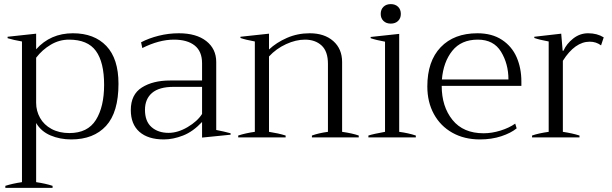

<svg xmlns="http://www.w3.org/2000/svg" viewBox="-20 -669 2978 935"><path d="M6 236Q40 225 87 218V-467Q46 -474 17 -483V-490L156 -505V-429Q226 -507 335 -507Q439 -507 498 -445Q557 -383 557 -261Q557 -122 496.5 -56Q436 10 327 10Q272 10 226 -9.5Q180 -29 156 -70V218Q203 225 236 236V246H6ZM487 -256Q487 -366 447 -421Q407 -476 316 -476Q269 -476 227.5 -451.5Q186 -427 156 -388V-168Q156 -129 175 -95Q194 -61 231 -41Q268 -21 318 -21Q407 -21 447 -85Q487 -149 487 -256Z M617 -133Q617 -209 671 -243Q725 -277 808 -277H964V-361Q964 -419 928 -447.5Q892 -476 827 -476Q755 -476 673 -435L667 -463Q705 -483 753 -495Q801 -507 851 -507Q936 -507 984.5 -469Q1033 -431 1033 -367V-36Q1070 -29 1103 -20V-13L964 1V-75Q920 -28 871.5 -9Q823 10 778 10Q701 10 659 -27Q617 -64 617 -133ZM964 -114V-246H825Q755 -246 720.5 -216.5Q686 -187 686 -134Q686 -78 718 -50Q750 -22 801 -22Q846 -22 893.5 -50Q941 -78 964 -114Z M1727 -9V0H1499V-9Q1532 -21 1577 -27V-358Q1577 -419 1546 -447.5Q1515 -476 1465 -476Q1421 -476 1373 -454Q1325 -432 1290 -394V-27Q1336 -20 1371 -9V0H1140V-9Q1177 -21 1221 -27V-467Q1177 -475 1151 -484V-490L1290 -505V-428Q1326 -462 1377.5 -484.5Q1429 -507 1488 -507Q1560 -507 1603 -469Q1646 -431 1646 -367V-27Q1696 -20 1727 -9Z M1834 -601Q1834 -623 1847.5 -636Q1861 -649 1883 -649Q1905 -649 1918.5 -636Q1932 -623 1932 -601Q1932 -580 1918.5 -567Q1905 -554 1883 -554Q1861 -554 1847.5 -567Q1834 -580 1834 -601ZM1774 -9Q1799 -17 1855 -27V-466Q1811 -474 1785 -483V-489L1924 -504V-27Q1969 -21 2005 -9V0H1774Z M2519 -251H2131Q2131 -150 2183.5 -85Q2236 -20 2335 -20Q2375 -20 2417 -33Q2459 -46 2489 -67L2496 -44Q2468 -21 2421 -5.5Q2374 10 2317 10Q2241 10 2183 -22.5Q2125 -55 2093 -113.5Q2061 -172 2061 -248Q2061 -371 2126 -439Q2191 -507 2305 -507Q2376 -507 2424.5 -475Q2473 -443 2496 -390Q2519 -337 2519 -272ZM2456 -282Q2456 -358 2420 -417Q2384 -476 2307 -476Q2226 -476 2182.5 -421.5Q2139 -367 2132 -282Z M2571 -9Q2602 -20 2652 -27V-467Q2608 -475 2582 -484V-490L2713 -505L2720 -422H2724Q2739 -456 2771.5 -481.5Q2804 -507 2844 -507Q2888 -507 2920 -487L2907 -448Q2883 -466 2852 -466Q2780 -466 2721 -373V-27Q2768 -20 2802 -9V0H2571Z"/></svg>

Font: Trirong Light
Style: Regular
Weight: 300
Designer: Katatrad Team
Foundry: CadsonDemak
Version: Version 1.001